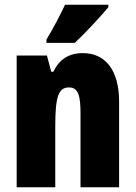

<svg xmlns="http://www.w3.org/2000/svg" viewBox="-20 -786 569 806"><path d="M435 -756V-766H253C232 -722 207 -673 175 -620V-606H294C344 -653 407 -722 435 -756ZM328 -563C269 -563 229 -537 204 -485H195L177 -553H50V0H212V-253C212 -378 224 -419 270 -419C310 -419 318 -381 318 -308V0H480V-360C480 -489 424 -563 328 -563Z"/></svg>

Font: Noto Sans Arabic UI XCn Bk
Style: Regular
Weight: 900
Width: 2
Designer: Monotype Design Team, Nadine Chahine and Nizar Qandah
Foundry: Monotype Imaging Inc.
Version: Version 2.010